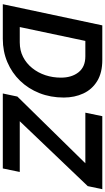

<svg xmlns="http://www.w3.org/2000/svg" viewBox="290 -1040 750 1370"><g transform="rotate(90 665.0 -355.0)"><path d="M161 -710H408Q499 -710 558.5 -673.5Q618 -637 647 -574.5Q676 -512 676 -435Q676 -341 644.5 -261.5Q613 -182 556.5 -123.5Q500 -65 423.5 -32.5Q347 0 257 0H10ZM282 -121Q340 -121 386 -144.5Q432 -168 465.5 -209.5Q499 -251 516.5 -303.5Q534 -356 534 -415Q534 -492 495.5 -540.5Q457 -589 382 -589H272L173 -121ZM669 -104 1145 -589H784L809 -710H1330L1308 -606L845 -121H1207L1182 0H647Z"/></g></svg>

Font: Raleway
Style: Bold Italic
Weight: 700
Italic angle: -12°
Designer: Matt McInerney, Pablo Impallari, Rodrigo Fuenzalida
Foundry: Matt McInerney, Pablo Impallari, Rodrigo Fuenzalida
Version: Version 4.101;RELEASE